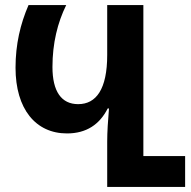

<svg xmlns="http://www.w3.org/2000/svg" viewBox="-20 -734 751 754"><path d="M401 0H707V-121H543V-714H401V-518C401 -384 358 -325 287 -325C221 -325 186 -375 186 -471C186 -564 206 -645 240 -714H92C60 -640 41 -560 41 -468C41 -306 120 -210 243 -210C319 -210 371 -245 403 -308H408C404 -260 401 -216 401 -178Z"/></svg>

Font: Noto Sans Georgian Condensed Bold
Style: Regular
Weight: 700
Width: 3
Designer: Monotype Design Team, Akaki Razmadze
Foundry: Google LLC
Version: Version 2.005